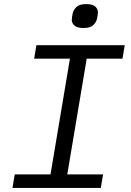

<svg xmlns="http://www.w3.org/2000/svg" viewBox="-20 -919 640 939"><path d="M41 0 52 -66H227L322 -632H147L158 -698H590L579 -632H404L309 -66H484L473 0ZM389 -782Q357 -782 344 -794Q331 -806 331 -822Q331 -827 332.5 -836.5Q334 -846 335 -851Q338 -869 353 -884Q368 -899 401 -899Q433 -899 446 -887Q459 -875 459 -859Q459 -854 457.5 -844.5Q456 -835 455 -830Q452 -812 437 -797Q422 -782 389 -782Z"/></svg>

Font: IBM Plex Mono
Style: Italic
Weight: 400
Italic angle: -9°
Monospace: yes
Designer: Mike Abbink, Paul van der Laan, Pieter van Rosmalen
Foundry: Bold Monday
Version: Version 2.3